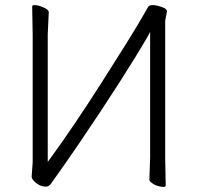

<svg xmlns="http://www.w3.org/2000/svg" viewBox="-20 -723 778 752"><path d="M565 -19 568 -105V-579V-598L559 -581Q468 -424 289 -160Q233 -78 180 -4Q171 8 160 8Q147 8 134 2Q121 -5 112 -15Q104 -24 104 -32Q105 -41 106 -59.5Q107 -78 108 -87V-588L106 -697Q106 -703 114 -703Q127 -703 140 -698Q171 -687 171 -675L167 -589V-104V-89L176 -101Q270 -230 379.5 -402Q489 -574 522.5 -631Q556 -688 561 -697Q565 -703 578 -703Q593 -703 615 -695Q634 -689 634 -678L627 -642V-641V-106L629 3Q629 9 621 9Q609 9 595.5 4.5Q582 0 573 -8Q565 -14 565 -19Z"/></svg>

Font: ToneOZ-Pinyin-WenKai-Light
Style: Light
Weight: 300
Designer: Fontworks Inc.
Foundry: ToneOZ
Version: Version 0.240331